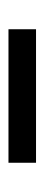

<svg xmlns="http://www.w3.org/2000/svg" viewBox="154 -516 105 453"><g transform="rotate(-90 206.5 -289.5)"><path d="M49 -322H364V-257H49Z"/></g></svg>

Font: Murecho
Style: Regular
Weight: 400
Designer: Neil Summerour
Foundry: Positype
Version: Version 1.010; ttfautohint (v1.8.3)